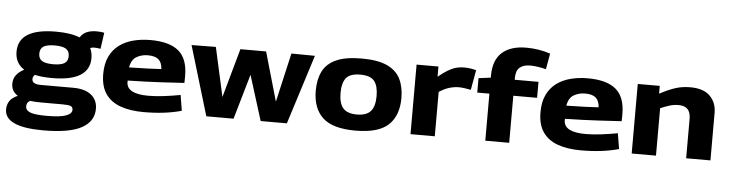

<svg xmlns="http://www.w3.org/2000/svg" viewBox="-53 -1013 5683 1496"><g transform="rotate(5 2788.0 -265.0)"><path d="M317 220Q14 220 14 82Q14 48 31 19Q48 -10 96 -31Q71 -46 58 -68.5Q45 -91 45 -122Q45 -161 67 -189.5Q89 -218 128 -238Q56 -283 56 -373Q56 -555 349 -555Q465 -555 536 -526Q570 -585 665 -585Q697 -585 724 -579L706 -452Q695 -454 682.5 -455.5Q670 -457 658 -457Q639 -457 625 -451Q642 -417 642 -373Q642 -192 349 -192Q271 -192 214 -205Q198 -190 198 -171Q198 -131 267 -131H520Q613 -131 662 -91Q711 -51 711 17Q711 116 615.5 168Q520 220 317 220ZM349 -300Q409 -300 436.5 -317Q464 -334 464 -373Q464 -413 436.5 -430Q409 -447 349 -447Q289 -447 261.5 -430Q234 -413 234 -373Q234 -334 261.5 -317Q289 -300 349 -300ZM168 44Q168 76 204.5 90.5Q241 105 335 105Q438 105 484 88Q530 71 530 41Q530 20 513.5 12.5Q497 5 449 5H283Q233 5 194 0Q179 9 173.5 19.5Q168 30 168 44Z M1082 10Q977 10 901 -17.5Q825 -45 784.5 -104Q744 -163 744 -259Q744 -339 771 -395.5Q798 -452 845.5 -487Q893 -522 955.5 -538Q1018 -554 1088 -554Q1237 -554 1309 -493.5Q1381 -433 1381 -300Q1381 -291 1381 -275Q1381 -259 1380 -244Q1317 -240 1202.5 -233.5Q1088 -227 939 -224Q938 -220 938 -212Q939 -120 1108 -120Q1165 -120 1230 -128Q1295 -136 1359 -148L1379 -26Q1314 -8 1241.5 1Q1169 10 1082 10ZM940 -327Q1021 -328 1090.5 -331Q1160 -334 1192 -336Q1189 -387 1162 -410.5Q1135 -434 1078 -434Q1030 -434 990.5 -411.5Q951 -389 940 -327Z M1573 0 1410 -543 1600 -545 1685 -161 1792 -544H1993L2103 -161L2191 -545L2375 -543L2203 0H1998L1888 -352L1786 0Z M2405 -274Q2405 -361 2436 -424Q2467 -487 2540.5 -520.5Q2614 -554 2740 -554Q2866 -554 2939 -520.5Q3012 -487 3043.5 -424Q3075 -361 3075 -274Q3075 -136 2997 -63Q2919 10 2740 10Q2561 10 2483 -63Q2405 -136 2405 -274ZM2599 -273Q2599 -192 2632 -154Q2665 -116 2740 -116Q2815 -116 2848 -154Q2881 -192 2881 -273Q2881 -351 2850.5 -389.5Q2820 -428 2740 -428Q2660 -428 2629.5 -389.5Q2599 -351 2599 -273Z M3341 -544V-464Q3381 -497 3413 -516.5Q3445 -536 3475.5 -545Q3506 -554 3543 -554Q3588 -554 3636 -541L3608 -385Q3583 -390 3559 -393.5Q3535 -397 3513 -397Q3479 -397 3441 -386Q3403 -375 3360 -347V0H3170V-544Z M3755 0V-368H3660V-481L3755 -493V-510Q3755 -630 3821.5 -690Q3888 -750 4011 -750Q4109 -750 4199 -720L4177 -596Q4148 -604 4114.5 -609Q4081 -614 4053 -614Q4000 -614 3971 -589Q3942 -564 3942 -507V-493H4128V-368H3942V0Z M4502 10Q4397 10 4321 -17.5Q4245 -45 4204.5 -104Q4164 -163 4164 -259Q4164 -339 4191 -395.5Q4218 -452 4265.5 -487Q4313 -522 4375.5 -538Q4438 -554 4508 -554Q4657 -554 4729 -493.5Q4801 -433 4801 -300Q4801 -291 4801 -275Q4801 -259 4800 -244Q4737 -240 4622.5 -233.5Q4508 -227 4359 -224Q4358 -220 4358 -212Q4359 -120 4528 -120Q4585 -120 4650 -128Q4715 -136 4779 -148L4799 -26Q4734 -8 4661.5 1Q4589 10 4502 10ZM4360 -327Q4441 -328 4510.5 -331Q4580 -334 4612 -336Q4609 -387 4582 -410.5Q4555 -434 4498 -434Q4450 -434 4410.5 -411.5Q4371 -389 4360 -327Z M4900 0V-544H5072V-483Q5138 -518 5192 -536Q5246 -554 5310 -554Q5415 -554 5465.5 -502.5Q5516 -451 5516 -372V0H5326V-308Q5326 -360 5302 -384Q5278 -408 5232 -408Q5196 -408 5163 -398Q5130 -388 5090 -371V0Z"/></g></svg>

Font: Georama Extended
Style: Bold
Weight: 700
Width: 7
Designer: Jean-Baptiste Levee
Foundry: Production Type
Version: Version 1.000